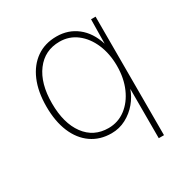

<svg xmlns="http://www.w3.org/2000/svg" viewBox="-160 -673 920 954"><g transform="rotate(-30 300.0 -196.0)"><path d="M510 150H480V-133Q467 -95 439.5 -62Q412 -29 373.5 -8.5Q335 12 290 12Q224 12 175.5 -22Q127 -56 101 -118Q75 -180 75 -265Q75 -350 101.5 -412Q128 -474 176.5 -508Q225 -542 292 -542Q359 -542 409 -503Q459 -464 482 -391L484 -530H510ZM290 -18Q345 -18 388 -50.5Q431 -83 455.5 -139Q480 -195 480 -265Q480 -335 456 -391Q432 -447 389.5 -479.5Q347 -512 292 -512Q207 -512 157 -445.5Q107 -379 107 -265Q107 -151 156 -84.5Q205 -18 290 -18Z"/></g></svg>

Font: Geist Mono Thin
Style: Regular
Weight: 100
Monospace: yes
Designer: Basement.studio, Andrés Briganti, Mateo Zaragoza
Foundry: Basement.studio, Vercel, Andrés Briganti, Guido Ferreyra, Mateo Zaragoza
Version: Version 1.500; ttfautohint (v1.8.4.7-5d5b)